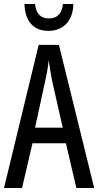

<svg xmlns="http://www.w3.org/2000/svg" viewBox="-20 -938 490 958"><path d="M346 -918H294C289 -869 264 -846 224 -846C183 -846 159 -870 155 -918H102C105 -829 149 -784 222 -784C296 -784 345 -835 346 -918ZM361 0H450L274 -714H173L0 0H90L142 -223H309ZM240 -535 293 -301H155L206 -536C214 -571 220 -607 223 -638C227 -607 233 -572 240 -535Z"/></svg>

Font: Noto Sans Arabic ExtCond
Style: Regular
Weight: 400
Width: 2
Designer: Monotype Design Team, Nadine Chahine, Nizar Qandah and Khaled Hosny
Foundry: Monotype Imaging Inc.
Version: Version 2.012